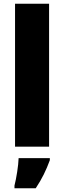

<svg xmlns="http://www.w3.org/2000/svg" viewBox="-20 -780 341 1021"><path d="M241 0V-760H60V0ZM245 72V61H79C78 100 67 168 57 207V221H170C204 170 225 126 245 72Z"/></svg>

Font: Noto Sans Kannada SemiCondensed Black
Style: Regular
Weight: 900
Width: 4
Designer: Jelle Bosma - Monotype Design Team
Foundry: Monotype Imaging Inc.
Version: Version 2.005